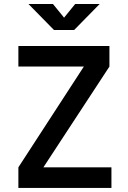

<svg xmlns="http://www.w3.org/2000/svg" viewBox="-20 -918 626 938"><path d="M147.9 -33.2 69.8 -100.6 436.5 -665 514.6 -592.8ZM69.8 0V-100.6H524.4V0ZM69.8 -592.8V-693.4H514.6V-592.8ZM243.7 -771.5 119.1 -898.4H238.8L297.9 -825.7H288.1L347.2 -898.4H466.8L342.3 -771.5Z"/></svg>

Font: Cascadia Code Medium
Style: Regular
Weight: 500
Monospace: yes
Designer: Aaron Bell
Foundry: Saja Typeworks
Version: Version 2407.024